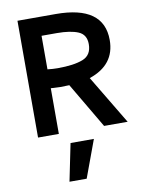

<svg xmlns="http://www.w3.org/2000/svg" viewBox="-103 -759 841 1113"><g transform="rotate(-10 318.0 -202.5)"><path d="M78.8 0ZM78.8 0H201.2V-268.8Q238.8 -266.2 256.2 -266.2Q291.2 -266.2 310 -267.5L467.5 0H606.2L433.8 -287.5Q586.2 -338.8 586.2 -485Q586.2 -687.5 303.8 -687.5H78.8ZM291.2 -577.5Q371.2 -577.5 416.9 -558.1Q462.5 -538.8 462.5 -482.5Q462.5 -417.5 409.4 -396.9Q356.2 -376.2 261.2 -376.2Q232.5 -376.2 201.2 -380V-577.5ZM213.8 283.8H315L396.2 63.8H258.8Z"/></g></svg>

Font: Cambay
Style: Bold
Weight: 700
Designer: Pooja Saxena
Foundry: Pooja Saxena
Version: Version 1.096;PS 001.096;hotconv 1.0.70;makeotf.lib2.5.58329